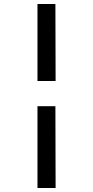

<svg xmlns="http://www.w3.org/2000/svg" viewBox="-20 -823 463 953"><path d="M166 110V-296H255L256 110ZM166 -421V-803H255L256 -421Z"/></svg>

Font: Literata 18pt SemiBold
Style: Regular
Weight: 600
Designer: Latin by Veronika Burian and Jose Scaglione. Greek by Irene Vlachou. Cyrillic by Vera Evstafieva.
Foundry: TypeTogether
Version: Version 3.103;gftools[0.9.29]